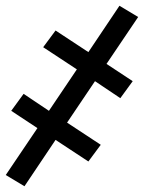

<svg xmlns="http://www.w3.org/2000/svg" viewBox="-31 -486 551 667"><path d="M54 161 -11 122 99 -41 8 -101 51 -160 139 -101 236 -245 119 -322 162 -380 276 -305 384 -466 449 -427 339 -264 430 -204 387 -145 299 -204 202 -60 319 17 276 75 162 0Z"/></svg>

Font: Iosevka SS04
Style: Italic
Weight: 400
Italic angle: -9°
Monospace: yes
Designer: Belleve Invis
Foundry: Belleve Invis
Version: Version 19.0.0; ttfautohint (v1.8.4)